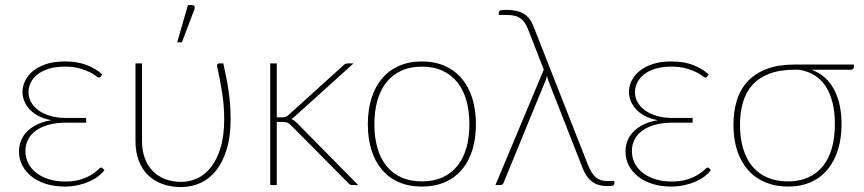

<svg xmlns="http://www.w3.org/2000/svg" viewBox="-20 -750 3500 778"><path d="M403 -60.5Q394 -48 378.5 -36Q363 -24 342.2 -14.8Q321.5 -5.5 296.2 0.2Q271 6 242 6Q201.5 6 167.5 -4.5Q133.5 -15 109 -34Q84.5 -53 70.8 -79Q57 -105 57 -136Q57 -159 65 -179.5Q73 -200 89.5 -216.8Q106 -233.5 130.5 -245.5Q155 -257.5 188 -263Q155.5 -269 133.2 -281.5Q111 -294 97.2 -310Q83.5 -326 77.2 -343.5Q71 -361 71 -377.5Q71 -400 81.5 -422Q92 -444 113.2 -461.8Q134.5 -479.5 166.8 -490.2Q199 -501 242.5 -501Q294 -501 331.2 -486.5Q368.5 -472 394 -448.5L388 -439.5Q385 -435.5 381 -435.5Q377.5 -435.5 368.5 -442.5Q359.5 -449.5 343.2 -457.8Q327 -466 302.2 -473Q277.5 -480 243 -480Q205 -480 177.2 -471.2Q149.5 -462.5 131.2 -447.8Q113 -433 104.2 -414.5Q95.5 -396 95.5 -376.5Q95.5 -354.5 106.2 -335.5Q117 -316.5 137 -302.2Q157 -288 185.2 -280Q213.5 -272 248 -272H329V-253H248Q208 -253 177.2 -244.5Q146.5 -236 125.5 -220.8Q104.5 -205.5 93.8 -184.5Q83 -163.5 83 -138Q83 -111 94.8 -88.2Q106.5 -65.5 127.5 -49.2Q148.5 -33 178 -23.8Q207.5 -14.5 243 -14.5Q282 -14.5 308.5 -23.2Q335 -32 351.8 -42.8Q368.5 -53.5 377.2 -62.2Q386 -71 390 -71Q394 -71 396.5 -68Z M885 -493Q891.5 -462 897 -435.2Q902.5 -408.5 906.2 -382Q910 -355.5 912.2 -327.8Q914.5 -300 914.5 -268Q914.5 -196 898.2 -143.8Q882 -91.5 854.5 -57.8Q827 -24 790.8 -8Q754.5 8 714 8Q672 8 637.8 -4.5Q603.5 -17 579.2 -41Q555 -65 542 -99.5Q529 -134 529 -177.5V-493H555.5V-177.5Q555.5 -139 567 -108.5Q578.5 -78 599.2 -56.8Q620 -35.5 649.5 -24.2Q679 -13 715 -13Q747 -13 778 -26.8Q809 -40.5 833.5 -70.8Q858 -101 873.2 -149.5Q888.5 -198 888.5 -268Q888.5 -320 880 -375Q871.5 -430 859.5 -481.5Q858.5 -487.5 861.5 -490.2Q864.5 -493 868 -493ZM698 -578.5 741.5 -729.5H759Q765 -729.5 767.8 -724.5Q770.5 -719.5 768 -712.5L717 -578.5Z M1101.5 -493V-274.5H1124.5Q1130 -274.5 1136 -276Q1142 -277.5 1149.5 -284.5L1369 -483Q1373.5 -488 1378.2 -490.5Q1383 -493 1390.5 -493H1412.5L1176 -279.5Q1172 -275.5 1168.2 -272.8Q1164.5 -270 1160.5 -267.5Q1167.5 -265 1173 -260.8Q1178.5 -256.5 1183.5 -251.5L1431.5 0H1409Q1404 0 1399.8 -1.5Q1395.5 -3 1391.5 -8L1160 -241.5Q1151.5 -250 1144.5 -253Q1137.5 -256 1122.5 -256H1101.5V0H1075V-493Z M1689.5 -501Q1742 -501 1782.8 -482.8Q1823.5 -464.5 1851.5 -431.2Q1879.5 -398 1894 -351Q1908.5 -304 1908.5 -246.5Q1908.5 -189 1894 -142.2Q1879.5 -95.5 1851.5 -62.5Q1823.5 -29.5 1782.8 -11.8Q1742 6 1689.5 6Q1637 6 1596.2 -11.8Q1555.5 -29.5 1527.5 -62.5Q1499.5 -95.5 1485 -142.2Q1470.5 -189 1470.5 -246.5Q1470.5 -304 1485 -351Q1499.5 -398 1527.5 -431.2Q1555.5 -464.5 1596.2 -482.8Q1637 -501 1689.5 -501ZM1689.5 -15Q1737.5 -15 1773.5 -31.5Q1809.5 -48 1833.8 -78.5Q1858 -109 1870 -151.5Q1882 -194 1882 -246.5Q1882 -299 1870 -342Q1858 -385 1833.8 -415.8Q1809.5 -446.5 1773.5 -463.2Q1737.5 -480 1689.5 -480Q1641.5 -480 1605.5 -463.2Q1569.5 -446.5 1545.2 -415.8Q1521 -385 1509 -342Q1497 -299 1497 -246.5Q1497 -194 1509 -151.5Q1521 -109 1545.2 -78.5Q1569.5 -48 1605.5 -31.5Q1641.5 -15 1689.5 -15Z M2469.5 -16.5V-6Q2469.5 -1 2464.5 1.5Q2459.5 4 2443.5 4Q2427 4 2412.2 1Q2397.5 -2 2384.2 -10.5Q2371 -19 2359.5 -34Q2348 -49 2339 -73.5L2204 -418Q2198.5 -432 2196.5 -443Q2194.5 -432 2189 -420L2020.5 -9Q2019.5 -6 2016 -3Q2012.5 0 2007 0H1987.5L2183.5 -468L2119.5 -632Q2113.5 -646.5 2106.5 -657.2Q2099.5 -668 2089.5 -675.2Q2079.5 -682.5 2065.5 -686Q2051.5 -689.5 2031.5 -689.5H2001V-699.5Q2001 -701.5 2002 -703.5Q2003 -705.5 2006 -707Q2009 -708.5 2015 -709.2Q2021 -710 2031 -710Q2076 -710 2102 -694.5Q2128 -679 2141.5 -644L2362 -83Q2376.5 -46 2394.5 -31.2Q2412.5 -16.5 2440 -16.5Z M2860.5 -60.5Q2851.5 -48 2836 -36Q2820.5 -24 2799.8 -14.8Q2779 -5.5 2753.8 0.2Q2728.5 6 2699.5 6Q2659 6 2625 -4.5Q2591 -15 2566.5 -34Q2542 -53 2528.2 -79Q2514.5 -105 2514.5 -136Q2514.5 -159 2522.5 -179.5Q2530.5 -200 2547 -216.8Q2563.5 -233.5 2588 -245.5Q2612.5 -257.5 2645.5 -263Q2613 -269 2590.8 -281.5Q2568.5 -294 2554.8 -310Q2541 -326 2534.8 -343.5Q2528.5 -361 2528.5 -377.5Q2528.5 -400 2539 -422Q2549.5 -444 2570.8 -461.8Q2592 -479.5 2624.2 -490.2Q2656.5 -501 2700 -501Q2751.5 -501 2788.8 -486.5Q2826 -472 2851.5 -448.5L2845.5 -439.5Q2842.5 -435.5 2838.5 -435.5Q2835 -435.5 2826 -442.5Q2817 -449.5 2800.8 -457.8Q2784.5 -466 2759.8 -473Q2735 -480 2700.5 -480Q2662.5 -480 2634.8 -471.2Q2607 -462.5 2588.8 -447.8Q2570.5 -433 2561.8 -414.5Q2553 -396 2553 -376.5Q2553 -354.5 2563.8 -335.5Q2574.5 -316.5 2594.5 -302.2Q2614.5 -288 2642.8 -280Q2671 -272 2705.5 -272H2786.5V-253H2705.5Q2665.5 -253 2634.8 -244.5Q2604 -236 2583 -220.8Q2562 -205.5 2551.2 -184.5Q2540.5 -163.5 2540.5 -138Q2540.5 -111 2552.2 -88.2Q2564 -65.5 2585 -49.2Q2606 -33 2635.5 -23.8Q2665 -14.5 2700.5 -14.5Q2739.5 -14.5 2766 -23.2Q2792.5 -32 2809.2 -42.8Q2826 -53.5 2834.8 -62.2Q2843.5 -71 2847.5 -71Q2851.5 -71 2854 -68Z M3200.5 -467.5Q3139.5 -467.5 3097.2 -451.2Q3055 -435 3028.8 -405.8Q3002.5 -376.5 2990.5 -335.2Q2978.5 -294 2978.5 -244Q2978.5 -189 2991.8 -146.2Q3005 -103.5 3030 -74.2Q3055 -45 3091 -30Q3127 -15 3172.5 -15Q3219.5 -15 3255.2 -31.2Q3291 -47.5 3315 -77.5Q3339 -107.5 3351 -150.8Q3363 -194 3363 -248Q3363 -295.5 3353.5 -334Q3344 -372.5 3325.5 -400.5Q3307 -428.5 3279.5 -445.5Q3252 -462.5 3216 -467.5ZM3440 -488.5V-479Q3440 -475 3437 -471.2Q3434 -467.5 3427 -467.5H3269Q3329 -444.5 3359.5 -387.8Q3390 -331 3390 -247Q3390 -190.5 3375.8 -144Q3361.5 -97.5 3334 -64Q3306.5 -30.5 3266 -12.2Q3225.5 6 3173 6Q3123 6 3082.2 -10.8Q3041.5 -27.5 3012.5 -59.5Q2983.5 -91.5 2967.8 -138Q2952 -184.5 2952 -244.5Q2952 -299.5 2966.2 -344.5Q2980.5 -389.5 3010.8 -421.5Q3041 -453.5 3088 -471Q3135 -488.5 3200 -488.5Z"/></svg>

Font: Lato 2
Style: Regular
Weight: 200
Designer: Lukasz Dziedzic with Adam Twardoch and Botio Nikoltchev
Foundry: tyPoland Lukasz Dziedzic
Version: Version 2.015; 2015-08-06; http://www.latofonts.com/